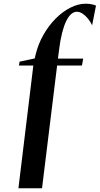

<svg xmlns="http://www.w3.org/2000/svg" viewBox="-20 -843 538 1037"><path d="M172 -546.5Q186 -605 214.8 -655.2Q243.5 -705.5 281.2 -743.2Q319 -781 361 -802Q403 -823 443 -823Q458 -823 473.5 -820.2Q489 -817.5 498.5 -812.5L477.5 -706.5Q468 -727 454.2 -743.5Q440.5 -760 425.2 -769.8Q410 -779.5 394.5 -779.5Q379 -779.5 364.2 -766.8Q349.5 -754 337.2 -728.5Q325 -703 315.2 -664.5Q305.5 -626 299 -574L293 -526.5H429.5L422.5 -489H288.5L207 174H79.5L160 -489H82L86 -510L167.5 -527.5Z"/></svg>

Font: Merriweather 144pt
Style: Bold Italic
Weight: 700
Italic angle: -7.8°
Version: Version 2.101